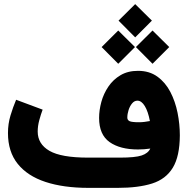

<svg xmlns="http://www.w3.org/2000/svg" viewBox="-20 -910 910 930"><path d="M554.2 -810.1 634.8 -890.1 715.8 -810.1 634.8 -729ZM638.2 -682.1 718.8 -762.2 799.8 -682.1 718.8 -601.1ZM472.2 -682.1 552.7 -762.2 633.8 -682.1 552.7 -601.1ZM708 -190.4Q678.2 -186 648.4 -186Q561.5 -186 510.7 -221.9Q460 -257.8 460 -338.9Q460 -376.5 470.9 -416.5Q481.9 -456.5 505.1 -490.7Q528.3 -524.9 564 -545.9Q599.6 -566.9 648.4 -566.9Q703.6 -566.9 742.4 -538.8Q781.2 -510.7 805.2 -464.6Q829.1 -418.5 840.1 -363.5Q851.1 -308.6 851.1 -254.4Q850.6 -152.8 817.1 -97.7Q783.7 -42.5 717 -21.2Q650.4 0 550.3 0H408.7Q287.6 0 200.2 -28.8Q112.8 -57.6 65.7 -116.5Q18.6 -175.3 18.6 -265.6Q18.6 -310.1 30.8 -350.6Q43 -391.1 58.1 -426.8L186.5 -378.9Q178.2 -356.9 170.4 -328.4Q162.6 -299.8 162.6 -272.9Q162.6 -212.4 219.5 -179.4Q276.4 -146.5 406.7 -146.5H560.5Q635.3 -146.5 666.3 -157Q697.3 -167.5 708 -190.4ZM706.1 -323.7Q697.3 -370.1 681.4 -396.2Q665.5 -422.4 645.5 -422.4Q630.9 -422.4 619.9 -409.2Q608.9 -396 602.8 -377Q596.7 -357.9 596.7 -340.3Q596.7 -328.6 607.4 -323.2Q618.2 -317.9 653.8 -317.9Q666.5 -317.9 679.9 -319.6Q693.4 -321.3 706.1 -323.7Z"/></svg>

Font: Vazir Black FD-WOL
Style: Black-FD-WOL
Weight: 900
Designer: Saber Rastikerdar
Foundry: Saber Rastikerdar
Version: Version 30.0.0